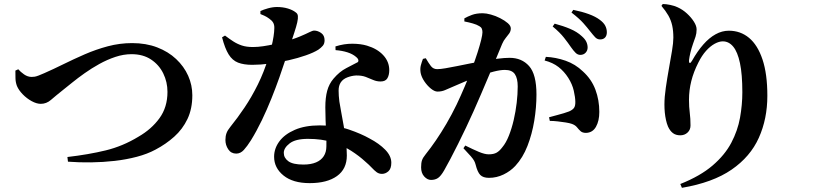

<svg xmlns="http://www.w3.org/2000/svg" viewBox="-20 -845 4040 948"><path d="M70.2 -503Q80.9 -490.3 98.8 -477.7Q116.7 -465.2 136.5 -465.2Q143.9 -465.2 151.6 -466.4Q159.3 -467.7 170.7 -472.1Q182.2 -476.4 198.3 -483.6Q242.7 -503.1 293.1 -528Q343.6 -552.9 398.6 -576.9Q453.6 -600.8 512.3 -616.5Q571.1 -632.2 632.4 -632.2Q701.1 -632.2 756 -611.1Q810.9 -590.1 849.7 -553.5Q888.5 -517 909.1 -470.9Q929.6 -424.8 929.6 -374.7Q929.6 -307.8 905.6 -257.4Q881.6 -207.1 840.5 -170.3Q799.5 -133.5 747.9 -106.3Q707.7 -84.6 655.7 -70.9Q603.8 -57.2 546.3 -50.6Q488.7 -44.1 429.9 -43.3Q371.2 -42.5 315.6 -46.7L312.8 -69.8Q417.4 -81.9 501.7 -102.4Q586.1 -122.9 663.2 -169.8Q728.2 -207.1 767.5 -261.5Q806.9 -315.8 806.9 -391.3Q806.9 -440.1 786.1 -482.5Q765.3 -525 725.8 -551.2Q686.2 -577.5 629.5 -577.5Q590.1 -577.5 549.6 -564Q509.1 -550.5 470.5 -529.1Q431.9 -507.7 398.1 -483.7Q364.2 -459.7 337.6 -438.1Q311.1 -416.4 294.1 -403.2Q253.5 -370.8 231.4 -351.6Q209.2 -332.3 181.2 -332.3Q160.9 -332.3 136.4 -345.6Q111.9 -359 92.1 -379.5Q72.3 -399.9 63.6 -420.6Q56.6 -439.4 56.4 -459.4Q56.3 -479.4 56 -496.4Z M1636.8 -597.5 1636.3 -615.8Q1679.4 -629.5 1720.4 -629.1Q1761.5 -628.8 1791.7 -619.7Q1842.7 -604.6 1872.3 -572.5Q1902 -540.5 1902 -498.4Q1902 -474.5 1892.7 -458.6Q1883.4 -442.7 1859.2 -442.7Q1839.6 -442.7 1822.3 -450.3Q1805.1 -457.9 1785.4 -465.4Q1765.7 -472.8 1738 -472.3Q1716.5 -471.2 1695.1 -463Q1673.8 -454.9 1662.8 -438.6Q1651.8 -422.3 1651.9 -397.6Q1651.9 -372.9 1655.6 -343.8Q1658.5 -323.8 1664.6 -292.3Q1670.6 -260.8 1677 -223.8Q1683.3 -186.8 1687.9 -148.8Q1692.5 -110.8 1692.5 -77.1Q1692.5 -10.6 1643.8 24.3Q1595.1 59.2 1509 59.2Q1426.4 59.2 1379.9 21.6Q1333.4 -16 1333.4 -71Q1333.4 -111.7 1359.2 -146.8Q1385.1 -182 1435.6 -203.9Q1486.1 -225.9 1558.9 -225.9Q1643.2 -225.9 1703.4 -205.2Q1763.6 -184.5 1804.8 -161.2Q1852.2 -136.3 1882.1 -105.7Q1912.1 -75 1912.1 -41.6Q1912.1 -12.2 1897.7 0.7Q1883.2 13.5 1865.9 13.5Q1850.9 13.5 1839.6 5.1Q1828.4 -3.2 1815.3 -17.3Q1802.3 -31.3 1782.9 -47.8Q1753.7 -74.8 1713.9 -100.4Q1674.1 -126 1621.5 -142.7Q1568.9 -159.4 1500.5 -159.4Q1439 -159.4 1410.1 -137Q1381.2 -114.6 1381.2 -90.2Q1381.2 -65.4 1403.6 -49Q1426 -32.5 1478.1 -32.5Q1515 -32.5 1540.2 -43.1Q1565.3 -53.6 1578.4 -73.8Q1591.5 -93.9 1591.5 -122.5Q1592.3 -149 1590.6 -182.6Q1588.9 -216.3 1587.6 -251.1Q1586.3 -285.8 1586.3 -315.1Q1586.3 -362.6 1595.5 -396.7Q1604.7 -430.8 1626.8 -456.7Q1656.1 -491.3 1690 -508.7Q1723.9 -526 1747.2 -538.5Q1751.2 -544.3 1748.5 -551.3Q1745.8 -558.3 1737.8 -564.2Q1721.6 -578.2 1695.6 -586.6Q1669.6 -594.9 1636.8 -597.5ZM1091 -669.4Q1112.3 -653.3 1131.7 -640.7Q1151.2 -628 1174 -620.4Q1196.8 -612.8 1228.9 -612.8Q1253.1 -612.8 1280.1 -616.9Q1307.2 -621 1331.6 -626.5Q1356.1 -632 1371.7 -635.7Q1428.5 -651.2 1460 -664.5Q1491.5 -677.8 1507.4 -685.9Q1523.4 -694 1531.2 -694Q1548.6 -694 1565.6 -682.2Q1582.6 -670.3 1582.6 -646.2Q1582.6 -629.1 1573.7 -618.9Q1564.8 -608.6 1552 -599.8Q1528.9 -585.2 1490.1 -571.7Q1451.4 -558.1 1405.4 -547.6Q1359.3 -537.1 1312.5 -531Q1265.6 -524.9 1225.4 -524.9Q1183.5 -524.9 1155.4 -535.8Q1127.2 -546.8 1108.9 -576.4Q1090.5 -605.9 1076.4 -660.7ZM1265.8 -775.6V-790.4Q1280 -797.4 1303.3 -803.9Q1326.7 -810.4 1347.5 -810.4Q1377.1 -810.4 1401.4 -803Q1425.7 -795.6 1440.7 -783.5Q1449.6 -777.6 1450.8 -766Q1452.1 -754.4 1447.7 -734.6Q1443.2 -714.7 1433.3 -684.6Q1423.5 -654.4 1408.7 -609.7Q1401.8 -589.3 1389.4 -550.7Q1377 -512.1 1359.5 -462.9Q1342.1 -413.6 1320.4 -359.4Q1298.7 -305.1 1273.1 -251.7Q1247.4 -198.3 1219 -152.2Q1200.3 -122.5 1183.9 -104.6Q1167.5 -86.6 1146.3 -86.6Q1121 -86.6 1107 -107.7Q1093 -128.7 1093 -153.8Q1093 -172.5 1098.3 -187.3Q1103.6 -202 1117.5 -218.9Q1152.9 -262.6 1187.7 -314.4Q1222.6 -366.3 1253.1 -427.8Q1283.6 -489.4 1305.3 -560.6Q1314.3 -589.2 1320.6 -615.2Q1327 -641.3 1330.6 -664.6Q1334.3 -687.9 1334.5 -706.8Q1334.8 -722.8 1328.7 -733.2Q1322.7 -743.6 1309.7 -752.7Q1297.5 -761.8 1285.5 -767.3Q1273.4 -772.9 1265.8 -775.6Z M2799.4 -611.8Q2785.5 -632.3 2765 -658.5Q2744.5 -684.8 2708.8 -714.3L2718.7 -728.2Q2760.8 -717 2795.2 -702.4Q2829.6 -687.8 2852.4 -666.5Q2868.8 -652.1 2875.1 -638.5Q2881.4 -624.8 2881.4 -610.6Q2881.4 -595.2 2871.3 -584.6Q2861.2 -574 2845.2 -574Q2832.4 -574 2822.1 -584.1Q2811.7 -594.3 2799.4 -611.8ZM2893.3 -691.1Q2879.6 -708.9 2860.3 -730.7Q2841 -752.6 2801.7 -783.1L2810.6 -796.3Q2853.5 -787.6 2887 -775.4Q2920.6 -763.1 2941.2 -747.4Q2960.5 -733.3 2968.4 -718Q2976.3 -702.6 2976.3 -685.4Q2976.3 -669.3 2967.7 -659.8Q2959 -650.3 2943.2 -650.3Q2928.8 -650.3 2918.4 -661.3Q2908.1 -672.3 2893.3 -691.1ZM2277.3 -126.4Q2315.4 -107.4 2344.3 -95.2Q2373.3 -83 2393 -83Q2417.4 -83 2432 -91.3Q2446.5 -99.5 2460.2 -117.9Q2478.5 -139.6 2492.5 -174.9Q2506.6 -210.3 2516.4 -252.4Q2526.1 -294.5 2531.2 -337.5Q2536.2 -380.5 2536.2 -418.2Q2536.2 -458.5 2522 -479.1Q2507.9 -499.8 2472.6 -499.8Q2450.5 -499.8 2417.7 -491.5Q2384.9 -483.2 2348.4 -470.2Q2311.9 -457.3 2277.8 -443.3Q2243.6 -429.3 2219.3 -418.2Q2194.3 -407.4 2177.4 -400.1Q2160.6 -392.8 2140 -392.8Q2125.8 -392.8 2107.6 -407.4Q2089.5 -422.1 2075.2 -443.4Q2060.9 -464.6 2056.9 -485.2Q2053.5 -505.6 2057.9 -522.4Q2062.4 -539.1 2068.3 -554.3L2082.3 -557.5Q2096.3 -533.4 2107.8 -518.5Q2119.4 -503.6 2138.4 -503.6Q2154.4 -503.6 2179.8 -508Q2205.2 -512.4 2237.3 -518.8Q2269.4 -525.2 2305.2 -532.5Q2341 -539.7 2377.2 -545.7Q2401.6 -550.7 2436.4 -555.1Q2471.1 -559.5 2496.4 -559.5Q2556.2 -559.5 2592.5 -518.7Q2628.8 -477.9 2628.8 -378.2Q2628.8 -314.8 2617.9 -248.6Q2607 -182.5 2584.3 -124.3Q2561.7 -66.2 2524.4 -25.8Q2500.5 0 2466.4 16.5Q2432.3 33.1 2394.3 33.1Q2365.5 33.1 2351.5 19Q2337.6 4.9 2328.3 -32.3Q2325.8 -42.2 2321.2 -50.8Q2316.7 -59.4 2304.8 -73.3Q2292.8 -87.1 2268.2 -113.1ZM2272.8 -739.1V-754.3Q2288.2 -763.2 2310.2 -771.4Q2332.2 -779.6 2363.5 -779.6Q2380.5 -779.6 2403.9 -773.1Q2427.4 -766.7 2449.7 -755.2Q2472.1 -743.8 2487.1 -730.8Q2502.1 -717.8 2502.1 -704.7Q2502.1 -691 2494.3 -679.9Q2486.5 -668.7 2476.5 -656.9Q2466.5 -645 2459.3 -628.1Q2449.8 -605.1 2433.2 -565Q2416.5 -525 2396.3 -476.9Q2376.2 -428.8 2355.5 -380.9Q2334.9 -332.9 2317.7 -294.5Q2300.8 -256.7 2281.2 -215.4Q2261.5 -174.1 2241.7 -134.2Q2221.9 -94.2 2204.1 -60.7Q2186.4 -27.3 2173.1 -4Q2156.8 24.3 2142.7 33.8Q2128.6 43.4 2108.2 43.4Q2090.3 43.4 2074.7 26.5Q2059.2 9.6 2059.2 -18.7Q2059.2 -40.8 2063.7 -53.8Q2068.1 -66.8 2082 -83.7Q2106.6 -114.4 2132.4 -152.1Q2158.2 -189.8 2184.3 -234.3Q2210.4 -278.9 2234.6 -328.8Q2255.8 -373.5 2275.1 -419.2Q2294.4 -464.8 2310.5 -507.6Q2326.6 -550.4 2338 -586.2Q2349.4 -622.1 2355.8 -648.1Q2362.1 -674.1 2362.1 -685.6Q2362.1 -695.8 2358.9 -703.4Q2355.7 -710.9 2346.9 -715.7Q2334.4 -723.6 2313.9 -729.4Q2293.4 -735.2 2272.8 -739.1ZM2669.1 -546.3 2675.1 -564.3Q2724.3 -562.1 2772.6 -545.2Q2820.9 -528.3 2858.1 -492.4Q2900.5 -454 2919.8 -402.5Q2939.1 -351 2939.1 -292.5Q2939.1 -247.8 2922.5 -218.8Q2905.9 -189.7 2873.3 -188.9Q2855.9 -188.9 2846.7 -197.3Q2837.6 -205.6 2829 -216.4Q2820.5 -227.2 2803.6 -233.3Q2792.8 -237.2 2773.5 -240.3Q2754.1 -243.4 2733.3 -245.7Q2712.4 -248.1 2694.7 -248L2690.9 -266Q2712.3 -271.9 2730.6 -276.7Q2749 -281.4 2763.8 -286Q2778.7 -290.5 2789.7 -294.8Q2806.5 -302 2813.9 -311.9Q2821.2 -321.9 2820.7 -342.4Q2820.4 -364.3 2813.1 -396.7Q2805.8 -429.1 2785.7 -460.8Q2765.9 -492 2737.8 -514Q2709.7 -535.9 2669.1 -546.3Z M3245.8 -816 3252.3 -825.2Q3269.3 -825 3289.5 -820.7Q3309.8 -816.5 3325.4 -809.2Q3350.9 -797.7 3372 -778.2Q3393.1 -758.8 3406.3 -737.8Q3419.5 -716.9 3419.5 -699.8Q3419.5 -680.3 3414.2 -664Q3408.9 -647.8 3402.4 -630.5Q3393.9 -606.5 3388.9 -585.2Q3383.9 -563.8 3382.1 -548.5Q3381.2 -534.7 3385.9 -534.1Q3390.5 -533.4 3397.3 -545.8Q3423.7 -592.4 3452.6 -625.3Q3481.5 -658.3 3513.3 -675.8Q3545.1 -693.4 3578.6 -693.4Q3635.9 -693.4 3678.4 -658.1Q3720.9 -622.8 3744.8 -551.5Q3768.8 -480.2 3768.8 -371.9Q3768.8 -258.3 3726.8 -164.8Q3684.9 -71.3 3592.2 -7.4Q3499.5 56.5 3346.9 82.4L3339 63.5Q3438 24.1 3498.5 -27.9Q3559.1 -79.9 3590.7 -139.9Q3622.4 -200 3633.9 -263.9Q3645.3 -327.8 3645.3 -389.5Q3645.3 -478 3633.6 -533.4Q3621.9 -588.7 3600.2 -614.8Q3578.6 -640.8 3548.9 -640.8Q3530.4 -640.8 3508.6 -628.9Q3486.8 -616.9 3466.1 -593.9Q3445.4 -570.8 3428.2 -536.3Q3404.6 -490.1 3393.3 -444.8Q3381.9 -399.5 3381.9 -352.3Q3381.9 -317 3385.7 -288.2Q3389.4 -259.4 3389.4 -225.5Q3389.4 -204 3374.8 -190.5Q3360.1 -176.9 3339 -176.9Q3316.9 -176.9 3302.4 -187.9Q3287.9 -198.9 3278.2 -220.4Q3272 -235.3 3268.2 -252.9Q3264.3 -270.5 3262.4 -290Q3260.6 -309.6 3260.6 -329.1Q3260.6 -365.2 3267.4 -411.8Q3274.1 -458.4 3282.7 -506Q3291.2 -553.6 3298 -594Q3304.7 -634.5 3304.7 -659Q3304.7 -692.5 3299 -718.7Q3293.3 -744.9 3280.1 -768.2Q3266.8 -791.5 3245.8 -816Z"/></svg>

Font: Noto Serif TC
Style: Regular
Weight: 200
Designer: Ryoko NISHIZUKA 西塚涼子 (kana & ideographs); Frank Grießhammer (Latin, Greek & Cyrillic); Wenlong ZHANG 张文龙 (bopomofo); San
Foundry: Adobe
Version: Version 2.001;hotconv 1.1.0;makeotfexe 2.6.0